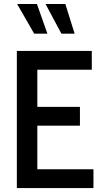

<svg xmlns="http://www.w3.org/2000/svg" viewBox="-20 -960 526 980"><path d="M66 0V-700H448.5V-604H170.5V-414.5H388V-318.5H170.5V-96H457V0ZM361 -788H293.5L212.5 -939.5H313.5ZM222 -788H154.5L67.5 -939.5H168.5Z"/></svg>

Font: Cabin Condensed Medium
Style: Regular
Weight: 500
Width: 3
Designer: Pablo Impallari
Foundry: Pablo Impallari. http://www.impallari.com Igino Marini. http://www.ikern.com
Version: Version 3.001; ttfautohint (v1.8.3)